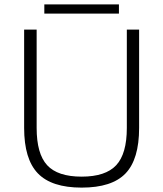

<svg xmlns="http://www.w3.org/2000/svg" viewBox="-20 -835 744 875"><path d="M90 -252V-700H147V-252Q147 -134 195 -82Q243 -30 352 -30Q461 -30 509.5 -82Q558 -134 558 -252V-700H614V-252Q614 -109 552 -44.5Q490 20 352 20Q215 20 152.5 -45Q90 -110 90 -252ZM182 -815H522V-773H182Z"/></svg>

Font: Fivo Sans Light
Style: Regular
Weight: 300
Designer: Alexander Slobzheninov
Foundry: Alexander Slobzheninov
Version: 1.0